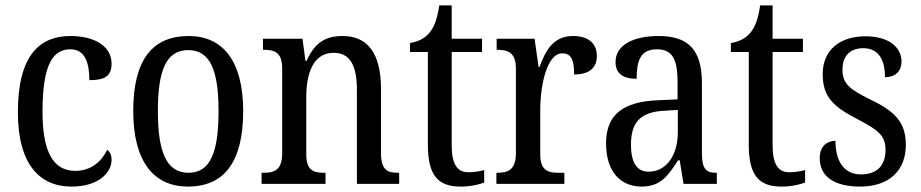

<svg xmlns="http://www.w3.org/2000/svg" viewBox="-20 -679 3400 709"><path d="M244 10C348 10 392 -45 392 -88C392 -107 386 -118 376 -126C356 -84 317 -48 258 -48C174 -48 137 -123 137 -266C137 -445 177 -497 240 -497C295 -497 310 -445 310 -383C367 -383 392 -398 392 -444C392 -510 327 -546 240 -546C130 -546 46 -479 46 -265C46 -70 128 10 244 10Z M674 10C808 10 878 -81 878 -269C878 -456 801 -546 677 -546C541 -546 472 -456 472 -269C472 -81 549 10 674 10ZM676 -41C594 -41 563 -119 563 -269C563 -418 593 -494 675 -494C757 -494 787 -418 787 -269C787 -119 758 -41 676 -41Z M946 0H1182V-41H1177C1139 -41 1111 -49 1111 -108V-321C1111 -405 1135 -484 1212 -484C1276 -484 1298 -432 1298 -346V0H1454V-41H1450C1412 -41 1387 -50 1387 -113V-349C1387 -486 1335 -546 1245 -546C1185 -546 1143 -524 1112 -454H1108L1097 -536H951V-495H956C993 -495 1022 -486 1022 -427V-113C1022 -50 992 -41 954 -41H946Z M1681 10C1718 10 1751 2 1768 -5V-51C1749 -46 1732 -43 1709 -43C1668 -43 1648 -73 1648 -143V-487H1760V-536H1648V-659H1602C1594 -605 1583 -579 1565 -557C1547 -536 1523 -525 1494 -520V-487H1560V-145C1560 -30 1598 10 1681 10Z M1813 0H2064V-41H2042C2005 -41 1975 -49 1975 -108V-273C1975 -362 1999 -482 2056 -482C2089 -482 2100 -459 2100 -404C2159 -404 2184 -431 2184 -472C2184 -517 2155 -546 2096 -546C2024 -546 1995 -494 1972 -431H1969L1954 -536H1814V-495H1817C1854 -495 1885 -486 1885 -427V-113C1885 -50 1854 -41 1816 -41H1813Z M2349 10C2421 10 2447 -31 2484 -87H2490L2504 0H2627V-41H2624C2586 -41 2572 -57 2572 -113V-372C2572 -499 2518 -546 2412 -546C2319 -546 2253 -513 2253 -450C2253 -408 2280 -388 2331 -388C2331 -452 2343 -497 2406 -497C2471 -497 2482 -447 2482 -373V-312L2412 -309C2281 -304 2218 -256 2218 -150C2218 -41 2275 10 2349 10ZM2375 -45C2330 -45 2310 -82 2310 -144C2310 -223 2340 -265 2432 -270L2483 -273V-191C2483 -106 2441 -45 2375 -45Z M2866 10C2903 10 2936 2 2953 -5V-51C2934 -46 2917 -43 2894 -43C2853 -43 2833 -73 2833 -143V-487H2945V-536H2833V-659H2787C2779 -605 2768 -579 2750 -557C2732 -536 2708 -525 2679 -520V-487H2745V-145C2745 -30 2783 10 2866 10Z M3156 10C3261 10 3325 -47 3325 -144C3325 -228 3284 -268 3195 -311C3120 -348 3091 -368 3091 -422C3091 -469 3116 -501 3168 -501C3220 -501 3248 -464 3248 -394C3287 -394 3309 -417 3309 -452C3309 -502 3265 -545 3176 -545C3082 -545 3018 -495 3018 -405C3018 -320 3058 -284 3152 -236C3227 -197 3250 -175 3250 -126C3250 -69 3220 -35 3159 -35C3093 -35 3065 -89 3065 -159C3038 -159 3007 -143 3007 -95C3007 -25 3064 10 3156 10Z"/></svg>

Font: Noto Serif Khmer Condensed
Style: Regular
Weight: 400
Width: 3
Designer: Danh Hong and the Monotype Design Team
Foundry: Monotype Imaging Inc.
Version: Version 2.004